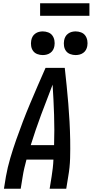

<svg xmlns="http://www.w3.org/2000/svg" viewBox="-20 -1148 564 1168"><path d="M4 0 16 -74Q26 -130 42.5 -186Q59 -242 78.5 -297.5Q98 -353 119 -408Q140 -463 163 -517.5Q186 -572 209.5 -626.5Q233 -681 257 -735H374Q380 -681 385.5 -626.5Q391 -572 395.5 -517.5Q400 -463 403 -408Q406 -353 407 -297.5Q408 -242 406.5 -186Q405 -130 395 -74L383 0H282L294 -74Q298 -99 301 -125Q304 -151 305 -177H141Q134 -151 128 -125.5Q122 -100 118 -74L106 0ZM167 -265H309Q312 -358 309 -449.5Q306 -541 300 -633Q264 -541 230 -449.5Q196 -358 167 -265ZM440 -813Q423 -813 407 -819Q391 -825 381.5 -838Q372 -851 369.5 -868Q367 -885 370 -902Q372 -914 378 -925Q384 -936 394.5 -943.5Q405 -951 416.5 -954Q428 -957 440 -957Q457 -957 473 -951Q489 -945 498.5 -932Q508 -919 511 -902Q514 -885 511 -868Q509 -856 503 -845Q497 -834 486.5 -826.5Q476 -819 464 -816Q452 -813 440 -813ZM240 -813Q223 -813 207 -819Q191 -825 181.5 -838Q172 -851 169.5 -868Q167 -885 170 -902Q172 -914 178 -925Q184 -936 194.5 -943.5Q205 -951 216.5 -954Q228 -957 240 -957Q257 -957 273 -951Q289 -945 298.5 -932Q308 -919 311 -902Q314 -885 311 -868Q309 -856 303 -845Q297 -834 286.5 -826.5Q276 -819 264 -816Q252 -813 240 -813ZM224 -1052V-1128H524V-1052Z"/></svg>

Font: Iosevka Curly Semibold Oblique
Style: Regular
Weight: 600
Italic angle: -9°
Monospace: yes
Designer: Belleve Invis
Foundry: Belleve Invis
Version: Version 11.1.0; ttfautohint (v1.8.3)